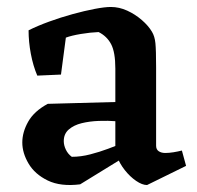

<svg xmlns="http://www.w3.org/2000/svg" viewBox="-20 -516 566 551"><path d="M402 15Q388 15 370.5 3Q353 -9 338 -28Q323 -47 315 -69L311 -80V-319Q311 -366 299 -389Q287 -412 263 -424Q239 -423 212 -418.5Q185 -414 169 -408L155 -302L87 -299Q75 -327 68.5 -361.5Q62 -396 62 -429Q88 -442 121 -454Q154 -466 188.5 -475.5Q223 -485 252 -490.5Q281 -496 298 -496Q322 -496 345 -485.5Q368 -475 387 -458.5Q406 -442 416 -425Q424 -412 426 -392Q428 -372 428 -322V-98Q428 -87 435.5 -82Q443 -77 454 -77Q465 -77 477.5 -79Q490 -81 502 -84L514 -40ZM210 13Q154 20 117 2Q80 -16 62 -46.5Q44 -77 44 -107Q44 -137 61 -167Q78 -197 117 -218L338 -224L335 -167L315 -168Q290 -170 263.5 -169Q237 -168 214.5 -162.5Q192 -157 177.5 -144.5Q163 -132 163 -111Q163 -99 169 -86.5Q175 -74 186 -66Q212 -66 239 -73Q266 -80 290 -89Q314 -98 328 -104L332 -62Z"/></svg>

Font: Eczar Medium
Style: Regular
Weight: 500
Designer: Vaibhav Singh
Foundry: Rosetta Type Foundry
Version: Version 2.000